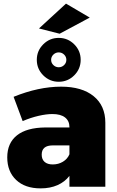

<svg xmlns="http://www.w3.org/2000/svg" viewBox="-20 -1030 647 1059"><path d="M561 -353V0H363V-60Q338 -27 297.5 -9Q257 9 204 9Q118 9 69 -37.5Q20 -84 20 -162Q20 -241 73.5 -283.5Q127 -326 230 -327H363V-329Q363 -363 339 -382Q315 -401 269 -401Q236 -401 192.5 -391Q149 -381 105 -362L55 -496Q193 -552 317 -552Q432 -552 496.5 -499.5Q561 -447 561 -353ZM363 -179V-228H271Q210 -228 210 -177Q210 -151 226 -137Q242 -123 271 -123Q302 -123 327 -138Q352 -153 363 -179ZM425 -700Q425 -650 389.5 -614.5Q354 -579 304 -579Q254 -579 218.5 -614.5Q183 -650 183 -700Q183 -750 218.5 -785.5Q254 -821 304 -821Q354 -821 389.5 -785.5Q425 -750 425 -700ZM262 -700Q262 -683 274.5 -671Q287 -659 304 -659Q321 -659 333.5 -671Q346 -683 346 -700Q346 -717 333.5 -729Q321 -741 304 -741Q287 -741 274.5 -729Q262 -717 262 -700ZM344 -1010 475 -933 309 -844 195 -873Z"/></svg>

Font: Gontserrat ExtraBold
Style: Regular
Weight: 800
Designer: Julieta Ulanovsky
Foundry: Julieta Ulanovsky
Version: Version 6.001